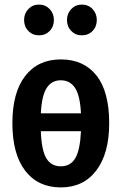

<svg xmlns="http://www.w3.org/2000/svg" viewBox="-20 -802 530 837"><path d="M456 -265Q456 -133 400 -59Q344 15 245 15Q146 15 90 -57.5Q34 -130 34 -265Q34 -399 90 -471Q146 -543 245 -543Q345 -543 400.5 -473Q456 -403 456 -265ZM158 -308H333Q329 -386 307 -419Q285 -452 245 -452Q205 -452 183.5 -418.5Q162 -385 158 -308ZM333 -230H158Q161 -147 182 -112Q203 -77 245 -77Q287 -77 308 -112Q329 -147 333 -230ZM215 -715Q215 -686 196.5 -667Q178 -648 150 -648Q122 -648 103.5 -667Q85 -686 85 -715Q85 -743 103.5 -762.5Q122 -782 150 -782Q178 -782 196.5 -762.5Q215 -743 215 -715ZM402 -715Q402 -686 383.5 -667Q365 -648 337 -648Q309 -648 290.5 -667Q272 -686 272 -715Q272 -743 290.5 -762.5Q309 -782 337 -782Q365 -782 383.5 -762.5Q402 -743 402 -715Z"/></svg>

Font: Fira Sans Compressed Medium
Style: Regular
Weight: 500
Width: 1
Designer: bBox Type GmbH & Carrois Corporate GbR & Edenspiekermann AG
Foundry: bBox Type GmbH & Carrois Corporate GbR & Edenspiekermann AG
Version: Version 4.301